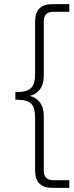

<svg xmlns="http://www.w3.org/2000/svg" viewBox="-20 -725 358 925"><path d="M123 -263Q152 -257 171.5 -232.5Q191 -208 191 -165V97Q191 143 236 143H314V180H231Q149 180 149 95V-162Q149 -204 132 -223.5Q115 -243 73 -244L54 -245V-281L73 -282Q115 -284 132 -303.5Q149 -323 149 -364V-620Q149 -705 231 -705H314V-668H236Q191 -668 191 -622V-361Q191 -318 171.5 -293.5Q152 -269 123 -263Z"/></svg>

Font: wassup Sans
Style: Light
Weight: 200
Version: Version 2.001